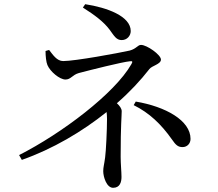

<svg xmlns="http://www.w3.org/2000/svg" viewBox="-20 -837 1040 915"><path d="M375 -801C432 -765 474 -733 502 -696C524 -666 534 -646 560 -646C586 -646 603 -667 603 -689C603 -760 490 -801 386 -817ZM197 -594C197 -569 200 -541 206 -527C219 -496 264 -458 292 -458C318 -458 324 -480 356 -489C409 -503 564 -542 599 -545C612 -547 613 -543 606 -531C526 -391 274 -201 71 -98L84 -75C232 -127 372 -210 488 -303C489 -294 490 -283 490 -270C490 -217 485 -115 481 -87C476 -49 472 -41 472 -21C472 6 488 58 519 58C552 58 559 30 559 6C559 -17 555 -57 555 -90C555 -244 560 -282 560 -307C560 -320 550 -333 537 -345C598 -398 650 -454 692 -508C704 -524 747 -531 747 -553C747 -576 680 -623 652 -623C636 -623 631 -605 598 -596C544 -584 338 -546 281 -546C251 -546 232 -576 214 -599ZM617 -336C692 -299 748 -245 799 -173C818 -145 829 -136 850 -136C872 -136 888 -153 888 -175C888 -263 769 -329 627 -353Z"/></svg>

Font: Noto Serif CJK JP Medium
Style: Regular
Weight: 500
Designer: Ryoko NISHIZUKA 西塚涼子 (kana & ideographs); Frank Grießhammer (Latin, Greek & Cyrillic); Wenlong ZHANG 张文龙 (bopomofo); San
Foundry: Adobe Systems Incorporated
Version: Version 1.000;PS 1;hotconv 16.6.53;makeotf.lib2.5.65590